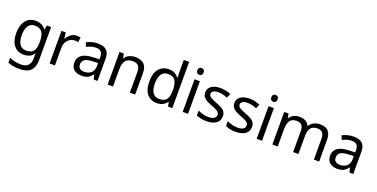

<svg xmlns="http://www.w3.org/2000/svg" viewBox="-23 -1743 5817 2965"><g transform="rotate(20 2886.0 -260.0)"><path d="M275 -546Q328 -546 370.5 -526Q413 -506 443 -465H448L460 -536H530V9Q530 124 471.5 182Q413 240 290 240Q172 240 97 206V125Q176 167 295 167Q364 167 403.5 126.5Q443 86 443 16V-5Q443 -17 444 -39.5Q445 -62 446 -71H442Q388 10 276 10Q172 10 113.5 -63Q55 -136 55 -267Q55 -395 113.5 -470.5Q172 -546 275 -546ZM287 -472Q220 -472 183 -418.5Q146 -365 146 -266Q146 -167 182.5 -114.5Q219 -62 289 -62Q370 -62 407 -105.5Q444 -149 444 -246V-267Q444 -377 406 -424.5Q368 -472 287 -472Z M950 -546Q965 -546 982.5 -544.5Q1000 -543 1013 -540L1002 -459Q989 -462 973.5 -464Q958 -466 944 -466Q903 -466 867 -443.5Q831 -421 809.5 -380.5Q788 -340 788 -286V0H700V-536H772L782 -438H786Q812 -482 853 -514Q894 -546 950 -546Z M1296 -545Q1394 -545 1441 -502Q1488 -459 1488 -365V0H1424L1407 -76H1403Q1368 -32 1329.5 -11Q1291 10 1223 10Q1150 10 1102 -28.5Q1054 -67 1054 -149Q1054 -229 1117 -272.5Q1180 -316 1311 -320L1402 -323V-355Q1402 -422 1373 -448Q1344 -474 1291 -474Q1249 -474 1211 -461.5Q1173 -449 1140 -433L1113 -499Q1148 -518 1196 -531.5Q1244 -545 1296 -545ZM1322 -259Q1222 -255 1183.5 -227Q1145 -199 1145 -148Q1145 -103 1172.5 -82Q1200 -61 1243 -61Q1311 -61 1356 -98.5Q1401 -136 1401 -214V-262Z M1912 -546Q2008 -546 2057 -499.5Q2106 -453 2106 -349V0H2019V-343Q2019 -472 1899 -472Q1810 -472 1776 -422Q1742 -372 1742 -278V0H1654V-536H1725L1738 -463H1743Q1769 -505 1815 -525.5Q1861 -546 1912 -546Z M2462 10Q2362 10 2302 -59.5Q2242 -129 2242 -267Q2242 -405 2302.5 -475.5Q2363 -546 2463 -546Q2525 -546 2564.5 -523Q2604 -500 2629 -467H2635Q2634 -480 2631.5 -505.5Q2629 -531 2629 -546V-760H2717V0H2646L2633 -72H2629Q2605 -38 2565 -14Q2525 10 2462 10ZM2476 -63Q2561 -63 2595.5 -109.5Q2630 -156 2630 -250V-266Q2630 -366 2597 -419.5Q2564 -473 2475 -473Q2404 -473 2368.5 -416.5Q2333 -360 2333 -265Q2333 -169 2368.5 -116Q2404 -63 2476 -63Z M2932 -737Q2952 -737 2967.5 -723.5Q2983 -710 2983 -681Q2983 -653 2967.5 -639Q2952 -625 2932 -625Q2910 -625 2895 -639Q2880 -653 2880 -681Q2880 -710 2895 -723.5Q2910 -737 2932 -737ZM2975 -536V0H2887V-536Z M3494 -148Q3494 -70 3436 -30Q3378 10 3280 10Q3224 10 3183.5 1Q3143 -8 3112 -24V-104Q3144 -88 3189.5 -74.5Q3235 -61 3282 -61Q3349 -61 3379 -82.5Q3409 -104 3409 -140Q3409 -160 3398 -176Q3387 -192 3358.5 -208Q3330 -224 3277 -244Q3225 -264 3188 -284Q3151 -304 3131 -332Q3111 -360 3111 -404Q3111 -472 3166.5 -509Q3222 -546 3312 -546Q3361 -546 3403.5 -536.5Q3446 -527 3483 -510L3453 -440Q3419 -454 3382 -464Q3345 -474 3306 -474Q3252 -474 3223.5 -456.5Q3195 -439 3195 -409Q3195 -387 3208 -371.5Q3221 -356 3251.5 -341.5Q3282 -327 3333 -307Q3384 -288 3420 -268Q3456 -248 3475 -219.5Q3494 -191 3494 -148Z M3973 -148Q3973 -70 3915 -30Q3857 10 3759 10Q3703 10 3662.5 1Q3622 -8 3591 -24V-104Q3623 -88 3668.5 -74.5Q3714 -61 3761 -61Q3828 -61 3858 -82.5Q3888 -104 3888 -140Q3888 -160 3877 -176Q3866 -192 3837.5 -208Q3809 -224 3756 -244Q3704 -264 3667 -284Q3630 -304 3610 -332Q3590 -360 3590 -404Q3590 -472 3645.5 -509Q3701 -546 3791 -546Q3840 -546 3882.5 -536.5Q3925 -527 3962 -510L3932 -440Q3898 -454 3861 -464Q3824 -474 3785 -474Q3731 -474 3702.5 -456.5Q3674 -439 3674 -409Q3674 -387 3687 -371.5Q3700 -356 3730.5 -341.5Q3761 -327 3812 -307Q3863 -288 3899 -268Q3935 -248 3954 -219.5Q3973 -191 3973 -148Z M4148 -737Q4168 -737 4183.5 -723.5Q4199 -710 4199 -681Q4199 -653 4183.5 -639Q4168 -625 4148 -625Q4126 -625 4111 -639Q4096 -653 4096 -681Q4096 -710 4111 -723.5Q4126 -737 4148 -737ZM4191 -536V0H4103V-536Z M4949 -546Q5040 -546 5085 -499.5Q5130 -453 5130 -349V0H5043V-345Q5043 -472 4934 -472Q4856 -472 4822.5 -427Q4789 -382 4789 -296V0H4702V-345Q4702 -472 4592 -472Q4511 -472 4480 -422Q4449 -372 4449 -278V0H4361V-536H4432L4445 -463H4450Q4475 -505 4517.5 -525.5Q4560 -546 4608 -546Q4734 -546 4772 -456H4777Q4804 -502 4850.5 -524Q4897 -546 4949 -546Z M5499 -545Q5597 -545 5644 -502Q5691 -459 5691 -365V0H5627L5610 -76H5606Q5571 -32 5532.5 -11Q5494 10 5426 10Q5353 10 5305 -28.5Q5257 -67 5257 -149Q5257 -229 5320 -272.5Q5383 -316 5514 -320L5605 -323V-355Q5605 -422 5576 -448Q5547 -474 5494 -474Q5452 -474 5414 -461.5Q5376 -449 5343 -433L5316 -499Q5351 -518 5399 -531.5Q5447 -545 5499 -545ZM5525 -259Q5425 -255 5386.5 -227Q5348 -199 5348 -148Q5348 -103 5375.5 -82Q5403 -61 5446 -61Q5514 -61 5559 -98.5Q5604 -136 5604 -214V-262Z"/></g></svg>

Font: Noto Sans Modi
Style: Regular
Weight: 400
Designer: Monotype Design Team
Foundry: Monotype Imaging Inc.
Version: Version 2.003; ttfautohint (v1.8.4.7-5d5b)